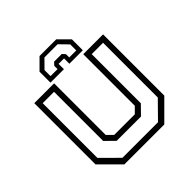

<svg xmlns="http://www.w3.org/2000/svg" viewBox="-184 -830 969 969"><g transform="rotate(-45 300.5 -345.0)"><path d="M158 0 55 -103V-540H196.5V-172L227 -141.5H374L404.5 -172V-540H546V-103L443 0ZM174.5 -30.5H428.5L516 -119.5V-510H435V-159.5L388 -111.5H214.5L166 -159.5V-510H85V-119.5ZM361 -689.5 417 -633.5V-555.5H321V-593.5H282V-555.5H186V-633.5L242 -689.5ZM348.5 -667H254.5L209.5 -621.5V-578.5H259.5V-602L274 -617.5H328.5L343 -602V-578.5H393V-621.5Z"/></g></svg>

Font: Tourney Light
Style: Regular
Weight: 300
Version: Version 1.015